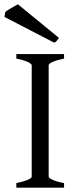

<svg xmlns="http://www.w3.org/2000/svg" viewBox="-41 -864 358 884"><path d="M34.2 0V-21Q67.4 -27.8 86.2 -35.9Q105 -43.9 105 -50.8V-564Q105 -569.8 87.2 -578.6Q69.3 -587.4 34.2 -594.2V-615.2H253.9V-594.2Q220.7 -587.4 201.9 -579.1Q183.1 -570.8 183.1 -564V-50.8Q183.1 -44.9 200.9 -36.4Q218.8 -27.8 253.9 -21V0ZM230.5 -689.5Q223.6 -680.2 220 -675.5Q216.3 -670.9 208.5 -667.5L-20.5 -786.1L-16.6 -808.1Q-13.2 -812 -5.6 -816.9Q2 -821.8 10.7 -826.9Q19.5 -832 27.8 -836.7Q36.1 -841.3 41.5 -844.2Z"/></svg>

Font: Noto Serif Devanagari
Style: Bold
Weight: 700
Designer: Monotype Design Team
Foundry: Monotype Imaging Inc.
Version: Version 1.01